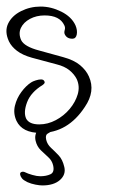

<svg xmlns="http://www.w3.org/2000/svg" viewBox="-28 -372 358 585"><path d="M95.6 33Q39.6 33 22.1 -4Q11.8 -27 17.5 -50Q23.1 -73 37.3 -92Q51.4 -111 67.1 -121Q71.4 -124 80.7 -127Q90 -130 97 -130Q105 -130 107.4 -124Q110.5 -119 101.9 -113Q66 -91 54.5 -60.5Q43.1 -30 51.5 -11Q60.6 7 91.6 7Q117.6 7 142.1 -6Q166.6 -19 184.3 -40Q201.9 -61 208.9 -85Q215.8 -109 205.8 -131Q198.3 -146 183.5 -158Q168.7 -170 144.4 -176L69.7 -196Q40.9 -204 23.9 -217Q6.9 -230 -0.8 -246Q-14.7 -276 -3.3 -300Q8.2 -324 36 -338Q63.7 -352 95.7 -352Q127.7 -352 158.8 -336.5Q189.9 -321 201.9 -295Q208.3 -280 205.9 -267Q203.4 -254 192.4 -254Q175.4 -254 169.1 -268Q167 -273 169.2 -280.5Q171.5 -288 167.9 -295Q154 -325 108 -325Q83 -325 63.4 -314.5Q43.8 -304 35.7 -287Q27.7 -270 36.3 -250Q45.9 -230 91.7 -218L164.3 -198Q197.4 -189 215.9 -173.5Q234.5 -158 242.9 -139Q263.3 -94 230.4 -46Q178.6 33 95.6 33ZM100.9 193Q92.9 193 79.9 190.5Q66.8 188 55.6 183Q43.2 177 39 171.5Q34.7 166 33.6 161Q31.9 154 37.5 152Q43 150 48.7 153Q56.6 157 70.6 161Q84.5 165 94.5 165Q112.5 165 125.6 159Q138.7 153 133.9 132Q130.4 117 119.1 107Q107.8 97 96.1 85.5Q84.5 74 80.5 57Q75.9 37 89 22Q102 7 123 7Q128 7 131.8 10.5Q135.6 14 136.5 18Q137.9 24 134.2 25Q123.5 31 116.6 35.5Q109.6 40 112.8 54Q116.1 68 127.5 78.5Q138.9 89 150.8 101.5Q162.7 114 168 137Q173.3 160 154.6 176.5Q135.9 193 100.9 193Z"/></svg>

Font: Oooh Baby
Style: Normal
Weight: 400
Designer: Robert E. Leuschke
Foundry: Robert E. Leuschke
Version: Version 1.011; ttfautohint (v1.8.3)